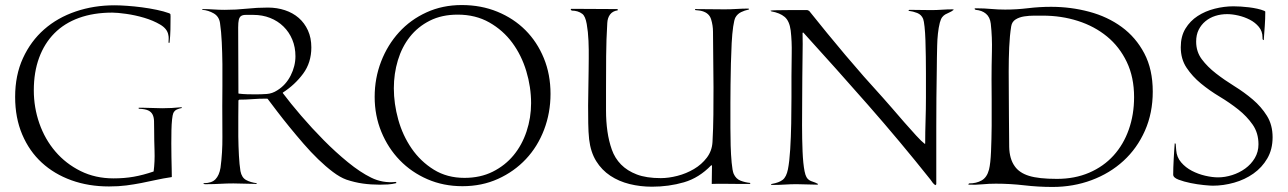

<svg xmlns="http://www.w3.org/2000/svg" viewBox="-20 -730 5104 761"><path d="M434 -709Q454 -709 483 -707Q512 -705 542.5 -701Q573 -697 601.5 -691Q630 -685 649 -678Q655 -676 655.5 -673.5Q656 -671 656 -665Q656 -639 655.5 -613Q655 -587 652 -561Q651 -560 649 -560L648 -562Q648 -570 648.5 -577Q649 -584 647 -592Q643 -616 615 -632.5Q587 -649 551.5 -659.5Q516 -670 480.5 -675Q445 -680 425 -680Q351 -680 293 -659Q235 -638 195.5 -598Q156 -558 135 -501Q114 -444 114 -372Q114 -304 136 -241Q158 -178 199.5 -129.5Q241 -81 299.5 -52Q358 -23 430 -23Q473 -23 510 -29.5Q547 -36 588 -50L589 -51Q594 -90 592.5 -132.5Q591 -175 591 -214Q591 -235 590.5 -250.5Q590 -266 584.5 -276.5Q579 -287 567 -292.5Q555 -298 531 -299L529 -301L530 -303H545Q565 -303 584 -302Q603 -301 623 -301Q642 -301 661 -302Q680 -303 699 -305L701 -303V-302Q690 -300 681 -296Q672 -292 667 -282Q664 -275 662 -256.5Q660 -238 659.5 -213.5Q659 -189 659 -161.5Q659 -134 659.5 -108Q660 -82 660.5 -61Q661 -40 661 -29L660 -28Q626 -23 597 -16.5Q568 -10 539.5 -4.5Q511 1 480.5 5Q450 9 412 9Q331 9 263 -15.5Q195 -40 145.5 -85.5Q96 -131 68 -197Q40 -263 40 -346Q40 -432 71 -499.5Q102 -567 155 -613.5Q208 -660 280 -684.5Q352 -709 434 -709Z M926 -359Q942 -357 959 -356.5Q976 -356 992 -356Q1015 -356 1037 -357.5Q1059 -359 1079 -372Q1113 -393 1132 -430.5Q1151 -468 1151 -507Q1151 -543 1138.5 -573Q1126 -603 1103.5 -625Q1081 -647 1050.5 -659Q1020 -671 984 -671Q966 -671 954 -671Q942 -671 935.5 -666.5Q929 -662 926.5 -651.5Q924 -641 924 -621Q924 -555 924.5 -490.5Q925 -426 925 -360ZM871 -691Q915 -691 957 -695.5Q999 -700 1042 -700Q1078 -700 1109.5 -689.5Q1141 -679 1164 -659Q1187 -639 1200.5 -609.5Q1214 -580 1214 -542Q1214 -482 1181.5 -438Q1149 -394 1101 -363V-361Q1131 -321 1173.5 -271.5Q1216 -222 1263 -174.5Q1310 -127 1359 -87Q1408 -47 1451 -26Q1473 -15 1498 -10.5Q1523 -6 1548 -9L1551 -6H1552L1550 -4Q1534 0 1518 1Q1502 2 1485 2Q1450 2 1418 -2.5Q1386 -7 1353 -18Q1328 -27 1299.5 -48.5Q1271 -70 1241.5 -98.5Q1212 -127 1183 -160.5Q1154 -194 1127.5 -226.5Q1101 -259 1078.5 -288.5Q1056 -318 1041 -338L1039 -339H1032Q1006 -339 980 -337Q954 -335 928 -335L925 -332Q925 -305 924.5 -267Q924 -229 924.5 -189.5Q925 -150 927 -113.5Q929 -77 933 -52Q938 -26 955.5 -16.5Q973 -7 997 -4L998 -3L996 -1Q973 -1 950.5 -2Q928 -3 905 -3Q879 -3 853 -1.5Q827 0 801 0Q798 0 793 0Q788 0 786 -2L788 -4Q819 -4 834 -19.5Q849 -35 854 -65Q862 -125 861.5 -187.5Q861 -250 861 -310Q861 -346 861.5 -389Q862 -432 861.5 -476Q861 -520 859 -562.5Q857 -605 852 -639Q848 -665 827 -677Q806 -689 783 -691L781 -693L782 -694Q805 -694 827 -692.5Q849 -691 871 -691Z M1810 -710Q1887 -710 1951.5 -683.5Q2016 -657 2062.5 -610.5Q2109 -564 2135.5 -499.5Q2162 -435 2162 -358Q2162 -283 2136.5 -216Q2111 -149 2064.5 -99.5Q2018 -50 1954 -21Q1890 8 1813 8Q1738 8 1674.5 -19.5Q1611 -47 1564.5 -95Q1518 -143 1491.5 -207.5Q1465 -272 1465 -346Q1465 -420 1490.5 -486Q1516 -552 1561.5 -602Q1607 -652 1670.5 -681Q1734 -710 1810 -710ZM1794 -672Q1731 -672 1683.5 -648Q1636 -624 1604.5 -584Q1573 -544 1557 -491Q1541 -438 1541 -380Q1541 -319 1558.5 -256Q1576 -193 1611.5 -141.5Q1647 -90 1699.5 -57.5Q1752 -25 1821 -25Q1884 -25 1933 -49.5Q1982 -74 2015.5 -114.5Q2049 -155 2067 -209Q2085 -263 2085 -321Q2085 -385 2066 -448Q2047 -511 2010.5 -560.5Q1974 -610 1919.5 -641Q1865 -672 1794 -672Z M2429 -691 2428 -689Q2408 -686 2398 -672.5Q2388 -659 2387 -639Q2383 -573 2382.5 -508Q2382 -443 2382 -377Q2382 -335 2382 -292Q2382 -249 2387.5 -210Q2393 -171 2405 -137Q2417 -103 2441.5 -78Q2466 -53 2504 -38.5Q2542 -24 2599 -24Q2630 -24 2665 -33Q2700 -42 2730.5 -60Q2761 -78 2781.5 -105Q2802 -132 2804 -167Q2807 -221 2807.5 -275.5Q2808 -330 2808 -384Q2808 -439 2807 -494Q2806 -549 2806 -604Q2806 -629 2798.5 -653.5Q2791 -678 2763 -686Q2756 -688 2749.5 -688.5Q2743 -689 2736 -690L2735 -691V-694Q2764 -694 2793.5 -693.5Q2823 -693 2852 -693Q2876 -693 2899.5 -694.5Q2923 -696 2947 -696L2949 -694L2947 -692Q2932 -689 2917.5 -682Q2903 -675 2895 -661Q2890 -652 2886 -624.5Q2882 -597 2880 -559Q2878 -521 2877 -478Q2876 -435 2875.5 -394.5Q2875 -354 2875 -322Q2875 -290 2875 -274Q2875 -257 2875 -223Q2875 -189 2876 -153Q2877 -117 2880 -85Q2883 -53 2888 -41Q2897 -21 2915 -14Q2933 -7 2953 -5Q2954 -5 2954 -3L2952 -1H2905Q2879 -1 2853 -1.5Q2827 -2 2801 -1Q2801 -19 2801.5 -37.5Q2802 -56 2802 -74L2799 -75Q2751 -25 2691 -7.5Q2631 10 2564 10Q2518 10 2475.5 -0.5Q2433 -11 2399 -33.5Q2365 -56 2343 -91.5Q2321 -127 2315 -178Q2312 -207 2311.5 -241.5Q2311 -276 2311 -311.5Q2311 -347 2312 -382Q2313 -417 2313 -447Q2313 -464 2313.5 -498Q2314 -532 2312.5 -568Q2311 -604 2305.5 -635Q2300 -666 2288 -675Q2271 -688 2246 -688L2242 -692V-693L2244 -695Q2290 -695 2335.5 -694.5Q2381 -694 2427 -694Z M3187 -687Q3258 -598 3330.5 -512Q3403 -426 3480 -342Q3493 -328 3516 -301Q3539 -274 3564 -245.5Q3589 -217 3611 -193Q3633 -169 3645 -160H3646L3647 -161Q3647 -207 3648.5 -252.5Q3650 -298 3650 -344Q3650 -357 3650 -382.5Q3650 -408 3650 -439.5Q3650 -471 3649.5 -505.5Q3649 -540 3648 -570.5Q3647 -601 3644.5 -624Q3642 -647 3639 -655Q3632 -672 3615.5 -678.5Q3599 -685 3582 -687Q3581 -687 3581 -689L3584 -691Q3606 -691 3627.5 -690.5Q3649 -690 3671 -690Q3692 -690 3713 -691.5Q3734 -693 3755 -693Q3757 -693 3757.5 -692.5Q3758 -692 3760 -692V-691Q3751 -684 3742.5 -680.5Q3734 -677 3727 -673Q3720 -669 3714.5 -662Q3709 -655 3705 -640Q3700 -620 3697.5 -596.5Q3695 -573 3694.5 -549Q3694 -525 3693.5 -501Q3693 -477 3693 -456Q3691 -341 3691 -228Q3691 -115 3691 0L3688 4Q3683 2 3677 -5.5Q3671 -13 3668 -18Q3547 -170 3420.5 -314Q3294 -458 3164 -601L3161 -600Q3162 -555 3161 -511.5Q3160 -468 3160 -423Q3160 -389 3159.5 -338Q3159 -287 3159 -233Q3159 -179 3161 -130Q3163 -81 3169 -51Q3172 -36 3176.5 -28Q3181 -20 3187.5 -16Q3194 -12 3202.5 -9.5Q3211 -7 3222 -1L3221 2Q3200 2 3179 1Q3158 0 3137 0Q3114 0 3091 1.5Q3068 3 3045 3Q3038 3 3036 2V0L3039 -1Q3068 -6 3082.5 -17.5Q3097 -29 3103 -59Q3109 -89 3112 -138Q3115 -187 3116 -240Q3117 -293 3117 -343.5Q3117 -394 3117 -428Q3117 -472 3118 -518.5Q3119 -565 3114 -609Q3109 -647 3090 -663Q3071 -679 3037 -685L3034 -687L3035 -688Q3038 -689 3058.5 -689.5Q3079 -690 3104 -690Q3129 -690 3151 -690Q3173 -690 3180 -690Z M4146 -703Q4224 -703 4297 -683.5Q4370 -664 4426 -623Q4482 -582 4515.5 -518.5Q4549 -455 4549 -367Q4549 -282 4518 -212Q4487 -142 4433 -92.5Q4379 -43 4306.5 -16Q4234 11 4152 11Q4095 11 4039.5 4.5Q3984 -2 3927 -2Q3900 -2 3873.5 0.5Q3847 3 3820 2Q3819 2 3819 1Q3818 1 3818 0L3821 -3Q3850 -3 3871 -15Q3892 -27 3900 -58Q3906 -82 3908 -130Q3910 -178 3910.5 -231.5Q3911 -285 3910.5 -335.5Q3910 -386 3910 -415Q3910 -469 3911.5 -525.5Q3913 -582 3907 -636Q3904 -662 3888 -675.5Q3872 -689 3847 -691L3843 -694Q3844 -695 3843.5 -695.5Q3843 -696 3842 -695L3844 -697H3853Q3881 -697 3908.5 -694.5Q3936 -692 3964 -692Q4009 -692 4054.5 -697.5Q4100 -703 4146 -703ZM4113 -668Q4100 -668 4079.5 -668Q4059 -668 4039.5 -665Q4020 -662 4005.5 -653Q3991 -644 3988 -626Q3982 -589 3980 -542.5Q3978 -496 3978 -447Q3978 -398 3978.5 -351Q3979 -304 3979 -265Q3979 -196 3980 -148Q3981 -100 4002 -71Q4020 -45 4058.5 -33Q4097 -21 4169 -21Q4240 -21 4297 -45.5Q4354 -70 4393.5 -113.5Q4433 -157 4454 -216.5Q4475 -276 4475 -345Q4475 -424 4446 -484.5Q4417 -545 4367.5 -585.5Q4318 -626 4252.5 -647Q4187 -668 4113 -668Z M4869 -705Q4882 -705 4898 -704Q4914 -703 4930.5 -701Q4947 -699 4963 -695.5Q4979 -692 4991 -687Q4992 -686 4993.5 -685.5Q4995 -685 4995 -683Q4995 -655 4993 -627.5Q4991 -600 4989 -572L4986 -571L4984 -577V-582Q4984 -606 4969.5 -623.5Q4955 -641 4933.5 -652Q4912 -663 4888 -668.5Q4864 -674 4844 -674Q4819 -674 4797 -667Q4775 -660 4758 -646Q4741 -632 4731 -612Q4721 -592 4721 -565Q4721 -525 4743.5 -495Q4766 -465 4799.5 -439Q4833 -413 4872.5 -388.5Q4912 -364 4945.5 -335.5Q4979 -307 5001.5 -271Q5024 -235 5024 -186Q5024 -138 5003 -102Q4982 -66 4948 -42Q4914 -18 4871.5 -6Q4829 6 4787 6Q4777 6 4751.5 3.5Q4726 1 4699 -4.5Q4672 -10 4651 -18Q4630 -26 4630 -38Q4630 -50 4630.5 -66Q4631 -82 4632 -99.5Q4633 -117 4634 -133Q4635 -149 4636 -161Q4636 -162 4638 -162L4640 -159L4642 -134Q4644 -107 4661.5 -86.5Q4679 -66 4704 -53Q4729 -40 4757 -33.5Q4785 -27 4808 -27Q4835 -27 4863.5 -36Q4892 -45 4915.5 -62Q4939 -79 4953.5 -103.5Q4968 -128 4968 -158Q4968 -203 4945 -236Q4922 -269 4888 -296Q4854 -323 4814 -347Q4774 -371 4740 -399Q4706 -427 4683 -461.5Q4660 -496 4660 -543Q4660 -586 4678.5 -616.5Q4697 -647 4727 -666.5Q4757 -686 4794.5 -695.5Q4832 -705 4869 -705Z"/></svg>

Font: Cane Nero
Style: Regular
Weight: 400
Version: Version 1.000